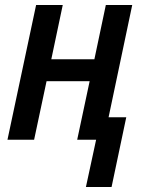

<svg xmlns="http://www.w3.org/2000/svg" viewBox="-20 -561 582 771"><path d="M366 0H290L340 -235H167L117 0H10L125 -541H232L186 -323H359L405 -541H511L416 -90H487L428 190H325Z"/></svg>

Font: Noto Sans UI NarrowMedium
Style: Italic
Weight: 500
Width: 4
Italic angle: -12°
Designer: Monotype Design Team
Foundry: Monotype Imaging Inc.
Version: Version 1.001